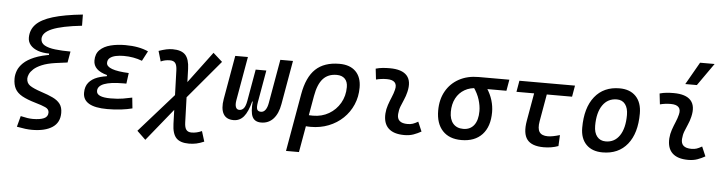

<svg xmlns="http://www.w3.org/2000/svg" viewBox="-55 -1070 5970 1579"><g transform="rotate(5 2929.5 -280.5)"><path d="M241.7 233.9Q216.8 233.9 187.7 230.5Q158.7 227.1 116.7 219.2L140.6 129.4Q173.8 137.2 197.3 140.6Q220.7 144 241.7 144Q300.3 144 333 129.6Q365.7 115.2 365.7 80.6Q365.7 52.7 335.2 38.8Q304.7 24.9 251.5 9.8Q182.1 -10.3 140.6 -33.4Q99.1 -56.6 81.1 -90.3Q63 -124 63 -174.3Q63 -206.1 75.4 -239.5Q87.9 -272.9 119.9 -304Q151.9 -335 209.5 -359.1Q267.1 -383.3 356.9 -396.5L392.1 -420.4L502 -435.1L485.8 -343.3L386.7 -330.1Q319.3 -320.3 276.4 -302.2Q233.4 -284.2 209.7 -262.5Q186 -240.7 176.8 -220Q167.5 -199.2 167.5 -183.6Q167.5 -146.5 196 -126.2Q224.6 -106 293.9 -83Q348.6 -65.4 388.2 -46.6Q427.7 -27.8 449 0.2Q470.2 28.3 470.2 74.7Q470.2 154.3 409.9 194.1Q349.6 233.9 241.7 233.9ZM328.1 -363.3V-403.3Q274.9 -403.3 235.1 -417.7Q195.3 -432.1 173.1 -458.3Q150.9 -484.4 150.9 -519Q150.9 -584.5 194.1 -629.4Q237.3 -674.3 331.1 -702.9Q424.8 -731.4 577.1 -747.1L578.1 -654.8Q412.1 -636.7 333.7 -603.8Q255.4 -570.8 255.4 -518.6Q255.4 -484.4 287.1 -466.3Q318.8 -448.2 374.8 -441.7Q430.7 -435.1 502 -435.1Z M844.2 9.8Q642.6 9.8 642.6 -107.4Q642.6 -159.7 669.2 -191.9Q695.8 -224.1 741.5 -240.7Q787.1 -257.3 844.2 -261.7L994.6 -300.8L982.9 -212.4H957.5Q904.8 -212.4 865.5 -207.3Q826.2 -202.1 800 -192.1Q773.9 -182.1 760.7 -167Q747.6 -151.9 747.6 -131.8Q747.6 -80.1 863.8 -80.1Q924.8 -80.1 966.6 -87.6Q1008.3 -95.2 1041 -102.1L1050.3 -13.7Q1009.3 -2.9 957.3 3.4Q905.3 9.8 844.2 9.8ZM808.1 -212.4 818.4 -268.6Q704.6 -298.3 704.6 -378.9Q704.6 -434.6 737.8 -467Q771 -499.5 826.2 -513.4Q881.3 -527.3 946.8 -527.3Q1060.1 -527.3 1136.7 -492.2L1093.8 -410.6Q1023.4 -437.5 941.9 -437.5Q907.2 -437.5 877 -431.2Q846.7 -424.8 828.1 -409.9Q809.6 -395 809.6 -368.7Q809.6 -338.9 856 -321.8Q902.3 -304.7 994.6 -300.8L982.9 -212.4Z M1178.2 234.4 1106.9 166 1426.3 -194.8 1674.8 -527.3 1751 -459 1446.8 -97.2ZM1537.6 234.4Q1465.3 234.4 1432.6 199.5Q1399.9 164.6 1397.5 83.5L1382.8 -357.4Q1381.3 -398.9 1367.7 -416.7Q1354 -434.6 1323.7 -434.6Q1282.2 -434.6 1248 -418.5L1223.1 -503.4Q1259.3 -516.1 1285.9 -521.7Q1312.5 -527.3 1337.9 -527.3Q1410.6 -527.3 1443.1 -492.4Q1475.6 -457.5 1478 -376.5L1492.7 64.5Q1494.1 106 1508.1 123.8Q1522 141.6 1551.8 141.6Q1593.3 141.6 1636.2 122.1L1662.6 207Q1628.4 221.7 1599.4 228Q1570.3 234.4 1537.6 234.4Z M2114.3 9.8Q2061 9.8 2041.7 -30Q2022.5 -69.8 2031.2 -158.2H2031.7L2073.7 -156.2Q2065.9 -112.8 2073.2 -95.5Q2080.6 -78.1 2105.5 -78.1Q2127.4 -78.1 2142.3 -98.6Q2157.2 -119.1 2163.6 -156.2L2227.1 -517.6H2331.5L2268.1 -156.2Q2254.4 -76.7 2214.8 -33.4Q2175.3 9.8 2114.3 9.8ZM1886.7 9.8Q1826.2 9.8 1802 -33.4Q1777.8 -76.7 1791.5 -156.2L1855 -517.6H1959.5L1896 -156.2Q1889.6 -119.1 1897.5 -98.6Q1905.3 -78.1 1926.8 -78.1Q1948.2 -78.1 1963.1 -95.7Q1978 -113.3 1985.8 -156.2L2026.4 -158.2H2026.9Q2004.4 -69.8 1970.9 -30Q1937.5 9.8 1886.7 9.8ZM1985.8 -156.2 2032.2 -419.9H2120.1L2073.7 -156.2Z M2714.8 -527.3Q2801.3 -527.3 2848.9 -480.2Q2896.5 -433.1 2896.5 -346.7Q2896.5 -270.5 2868.4 -205.6Q2840.3 -140.6 2789.8 -92.3Q2739.3 -43.9 2671.4 -17.1Q2603.5 9.8 2523.4 9.8Q2499 9.8 2474.9 7.1Q2450.7 4.4 2426.3 -0.5L2445.3 -95.7Q2472.2 -83.5 2534.2 -83.5Q2607.4 -83.5 2665.5 -117.4Q2723.6 -151.4 2757.6 -210Q2791.5 -268.6 2791.5 -341.8Q2791.5 -386.2 2767.6 -410.4Q2743.7 -434.6 2700.2 -434.6Q2628.9 -434.6 2587.4 -388.9Q2545.9 -343.3 2528.8 -246.1L2445.8 224.6H2338.9L2422.4 -250.5Q2447.3 -393.1 2518.3 -460.2Q2589.4 -527.3 2714.8 -527.3Z M3401.4 -109.9 3435.1 -31.2Q3405.3 -14.2 3372.1 -2.2Q3338.9 9.8 3295.9 9.8Q3207.5 9.8 3164.6 -31.7Q3121.6 -73.2 3126.5 -153.3Q3128.9 -189.9 3140.9 -224.6Q3152.8 -259.3 3166.7 -292Q3180.7 -324.7 3188 -355Q3198.2 -395 3179.4 -415.5Q3160.6 -436 3114.3 -436Q3067.9 -436 3024.9 -424.8L3014.6 -513.7Q3043.5 -522 3072.3 -524.7Q3101.1 -527.3 3129.9 -527.3Q3231 -527.3 3272 -481.2Q3313 -435.1 3291 -345.2Q3282.7 -310.5 3269.3 -280.5Q3255.9 -250.5 3244.6 -221.2Q3233.4 -191.9 3231 -157.7Q3225.6 -83 3314.9 -83Q3339.4 -83 3357.7 -89.1Q3376 -95.2 3401.4 -109.9Z M3767.1 9.8Q3667 9.8 3611.8 -49.3Q3556.6 -108.4 3556.6 -215.8Q3556.6 -307.1 3595 -375.2Q3633.3 -443.4 3702.4 -481.2Q3771.5 -519 3863.8 -519H4117.7L4101.6 -426.3H3863.8Q3802.7 -426.3 3757.1 -399.9Q3711.4 -373.5 3686.3 -325.7Q3661.1 -277.8 3661.1 -213.9Q3661.1 -151.9 3690.9 -117.4Q3720.7 -83 3774.4 -83Q3832 -83 3863.5 -124Q3895 -165 3895 -240.2Q3895 -284.2 3879.4 -334.7Q3863.8 -385.3 3828.6 -434.6H3939Q3969.7 -388.2 3984.6 -338.9Q3999.5 -289.6 3999.5 -240.2Q3999.5 -121.1 3938.7 -55.7Q3877.9 9.8 3767.1 9.8Z M4446.8 9.8Q4347.7 9.8 4309.6 -40Q4271.5 -89.8 4290 -195.3L4346.7 -517.6H4451.2L4395.5 -200.2Q4384.8 -139.6 4403.6 -111.3Q4422.4 -83 4472.7 -83Q4509.8 -83 4571.8 -101.6L4567.4 -10.7Q4512.7 9.8 4446.8 9.8ZM4184.6 -424.8 4200.7 -517.6H4659.7L4643.6 -424.8Z M4932.6 9.8Q4846.2 9.8 4797.6 -39.8Q4749 -89.4 4749 -177.7Q4749 -342.8 4822.8 -435.1Q4896.5 -527.3 5027.3 -527.3Q5113.8 -527.3 5162.4 -476.6Q5210.9 -425.8 5210.9 -335Q5210.9 -172.4 5137.5 -81.3Q5064 9.8 4932.6 9.8ZM4950.7 -82.5Q5023.9 -82.5 5065.2 -143.8Q5106.4 -205.1 5106.4 -314Q5106.4 -370.6 5082 -402.6Q5057.6 -434.6 5013.2 -434.6Q4938 -434.6 4895.8 -373.5Q4853.5 -312.5 4853.5 -203.6Q4853.5 -146.5 4879.2 -114.5Q4904.8 -82.5 4950.7 -82.5Z M5745.1 -109.9 5778.8 -31.2Q5749 -14.2 5715.8 -2.2Q5682.6 9.8 5639.6 9.8Q5551.3 9.8 5508.3 -31.7Q5465.3 -73.2 5470.2 -153.3Q5472.7 -189.9 5484.6 -224.6Q5496.6 -259.3 5510.5 -292Q5524.4 -324.7 5531.7 -355Q5542 -395 5523.2 -415.5Q5504.4 -436 5458 -436Q5411.6 -436 5368.7 -424.8L5358.4 -513.7Q5387.2 -522 5416 -524.7Q5444.8 -527.3 5473.6 -527.3Q5574.7 -527.3 5615.7 -481.2Q5656.7 -435.1 5634.8 -345.2Q5626.5 -310.5 5613 -280.5Q5599.6 -250.5 5588.4 -221.2Q5577.1 -191.9 5574.7 -157.7Q5569.3 -83 5658.7 -83Q5683.1 -83 5701.4 -89.1Q5719.7 -95.2 5745.1 -109.9ZM5562 -609.4 5668 -794.9H5788.1L5657.7 -609.4Z"/></g></svg>

Font: Cascadia Code
Style: Italic
Weight: 400
Italic angle: -10°
Designer: Aaron Bell
Foundry: Saja Typeworks
Version: Version 2407.024